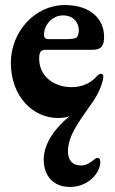

<svg xmlns="http://www.w3.org/2000/svg" viewBox="-20 -453 456 760"><path d="M257 287C328 287 377 233 377 188C377 176 372 172 366 172C362 172 358 174 355 177C338 190 323 202 301 202C269 202 249 184 249 146C249 83 295 27 329 -24C353 -56 374 -89 384 -125C387 -133 389 -142 389 -149C389 -157 385 -161 379 -161C375 -161 370 -158 366 -154C340 -124 305 -108 264 -108C191 -108 135 -153 135 -221C135 -250 144 -256 161 -256H347C381 -256 392 -272 392 -307C392 -380 336 -433 237 -433C116 -433 23 -325 23 -205C23 -68 113 14 209 14C226 14 242 12 256 7C200 51 153 114 153 179C153 244 192 287 257 287ZM171 -298C160 -298 154 -305 154 -314C154 -355 187 -392 229 -392C272 -392 292 -363 292 -332C292 -317 286 -305 281 -303C269 -299 256 -298 240 -298C234 -298 229 -298 222 -298Z"/></svg>

Font: EB Garamond
Style: Bold
Weight: 700
Designer: Georg Duffner and Octavio Pardo
Foundry: Georg Duffner
Version: Version 1.000;PS 001.000;hotconv 1.0.88;makeotf.lib2.5.64775